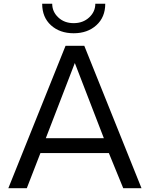

<svg xmlns="http://www.w3.org/2000/svg" viewBox="-20 -991 789 1011"><path d="M202.1 -971.2H254.9Q254.9 -929.2 286.9 -899.2Q318.8 -869.1 367.9 -869.1Q417 -869.1 449.5 -899.2Q481.9 -929.2 481.9 -971.2H534.2Q534.2 -900.4 487.5 -858.2Q440.9 -815.9 367.9 -815.9Q294.9 -815.9 248.5 -857.9Q202.1 -899.9 202.1 -971.2ZM553.2 -185.1H192.9L121.1 0H23.9L325.2 -750H423.8L725.1 0H628.9ZM526.9 -263.2 374 -659.2 221.2 -263.2Z"/></svg>

Font: ø
Style: ø
Weight: 400
Designer: Samuel Oakes
Foundry: Samuel Oakes
Version: Version 1.000;PS 001.000;hotconv 1.0.88;makeotf.lib2.5.64775